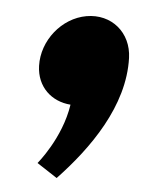

<svg xmlns="http://www.w3.org/2000/svg" viewBox="-34 -198 309 365"><g transform="rotate(-5 120.0 -15.0)"><path d="M143.5 -165.8C96.3 -165.8 52.5 -127.5 45.6 -79.5C39.9 -39.8 63.3 -9.8 98.7 -0.8C77.8 61.5 26.6 104.2 26.6 104.2L60.3 135.8C129.2 84.8 204.3 11.2 217.3 -79.5C224.2 -127.5 191.5 -165.8 143.5 -165.8Z"/></g></svg>

Font: Blink
Style: Obl
Weight: 400
Designer: Mew Too
Foundry: Cannot Into Space Fonts
Version: Version 001.000